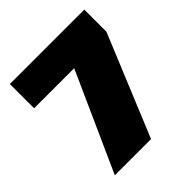

<svg xmlns="http://www.w3.org/2000/svg" viewBox="-187 -820 952 952"><g transform="rotate(-45 289.0 -344.0)"><path d="M77 0 310 -518H29V-688H551V-533L331 0Z"/></g></svg>

Font: Saira Thin Black
Style: Regular
Weight: 900
Version: Version 1.101